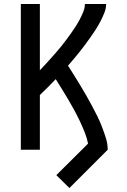

<svg xmlns="http://www.w3.org/2000/svg" viewBox="-20 -755 640 968"><path d="M330 193 264 128 424 -31Q418 -61 406.5 -89.5Q395 -118 382 -145.5Q369 -173 354.5 -199.5Q340 -226 324.5 -252.5Q309 -279 293 -304.5Q277 -330 261 -356Q241 -335 221 -315Q201 -295 181 -276V0H85V-735H181V-401Q195 -415 209 -430.5Q223 -446 236.5 -461Q250 -476 263.5 -491.5Q277 -507 290 -523Q303 -539 315 -555.5Q327 -572 339 -588.5Q351 -605 362 -622.5Q373 -640 382.5 -658Q392 -676 400 -695.5Q408 -715 408 -735H515Q515 -712 506 -690Q497 -668 486.5 -647.5Q476 -627 463.5 -607.5Q451 -588 437.5 -569Q424 -550 410.5 -531.5Q397 -513 382.5 -495Q368 -477 353 -459Q338 -441 323 -424Q339 -399 354.5 -374Q370 -349 385.5 -323.5Q401 -298 415.5 -272.5Q430 -247 444 -221Q458 -195 471 -168.5Q484 -142 494.5 -114.5Q505 -87 514 -58.5Q523 -30 523 0Z"/></svg>

Font: Zed Mono Medium Extended
Style: Regular
Weight: 500
Width: 7
Monospace: yes
Designer: Belleve Invis
Foundry: Belleve Invis
Version: Version 1.0.0; ttfautohint (v1.8.4)